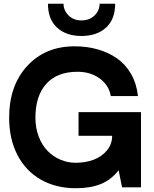

<svg xmlns="http://www.w3.org/2000/svg" viewBox="-20 -999 821 1024"><path d="M414.1 -807.1Q333 -807.1 284.4 -851.6Q235.8 -896 235.8 -979H318.8Q318.8 -943.8 345.5 -917Q372.1 -890.1 414.1 -890.1Q457.5 -890.1 484.4 -916.7Q511.2 -943.4 511.2 -979H594.2Q594.2 -896 545.4 -851.6Q496.6 -807.1 414.1 -807.1ZM731.9 -400.9V-249V0H630.9L612.8 -90.8Q572.3 -39.6 517.3 -17.3Q462.4 4.9 384.8 4.9Q278.8 4.9 198 -41Q117.2 -86.9 73 -172.4Q28.8 -257.8 28.8 -371.1Q28.8 -542.5 125.2 -647.2Q221.7 -752 377.9 -752Q443.8 -752 500.7 -735.8Q557.6 -719.7 603.5 -688Q649.4 -656.2 679 -604.7Q708.5 -553.2 715.8 -486.8H570.8Q561 -544.4 512 -580.3Q462.9 -616.2 393.1 -616.2Q284.7 -616.2 226.8 -551.8Q168.9 -487.3 168.9 -371.1Q168.9 -316.4 186.5 -270.5Q204.1 -224.6 233.6 -194.3Q263.2 -164.1 302 -147.5Q340.8 -130.9 383.8 -130.9Q436 -130.9 479.5 -147.2Q522.9 -163.6 550.5 -196.8Q578.1 -230 578.1 -274.9H398.9V-400.9Z"/></svg>

Font: Oakes Grotesk Bold
Style: Regular
Weight: 700
Designer: Samuel Oakes
Foundry: Samuel Oakes
Version: Version 1.000;PS 001.000;hotconv 1.0.88;makeotf.lib2.5.64775